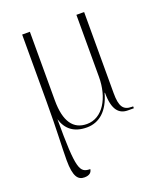

<svg xmlns="http://www.w3.org/2000/svg" viewBox="-143 -627 805 958"><g transform="rotate(-20 260.0 -148.0)"><path d="M139 240C167 240 178 227 180 211C125 210 111 191 111 -79C128 -22 168 10 236 10C302 10 353 -34 377 -122H379C379 -29 411 0 457 0H488V-10H481C436 -10 419 -34 419 -105V-536H378V-207C378 -96 326 -6 242 -6C170 -6 131 -59 131 -172V-536H90V-181C90 -21 84 57 84 129C84 218 106 240 139 240Z"/></g></svg>

Font: Noto Serif Display SemiCondensed ExtraLight
Style: Regular
Weight: 200
Width: 4
Designer: Monotype Design Team
Foundry: Monotype Imaging Inc.
Version: Version 2.009